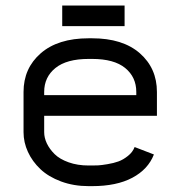

<svg xmlns="http://www.w3.org/2000/svg" viewBox="-20 -648 640 681"><path d="M136.7 -237.3V-179.2Q136.7 -159.2 146.2 -139.2Q155.8 -119.1 173.8 -101.3Q191.9 -83.5 223.4 -72.3Q254.9 -61 294.4 -61H306.6Q317.9 -61 328.6 -61.5Q339.4 -62 361.3 -65.7Q383.3 -69.3 400.1 -75.4Q417 -81.5 433.8 -95Q450.7 -108.4 457.5 -126.5L525.9 -100.1Q505.4 -47.4 449.5 -17.6Q393.6 12.2 306.6 12.2H294.4Q241.2 12.2 196.5 -4.4Q151.9 -21 123.3 -48.1Q94.7 -75.2 79.1 -109.1Q63.5 -143.1 63.5 -179.2V-321.8Q63.5 -405.8 124.5 -459Q185.5 -512.2 294.4 -512.2H306.6Q415.5 -512.2 476.1 -459Q536.6 -405.8 536.6 -321.8V-237.3ZM463.4 -310.5V-321.8Q463.4 -374.5 424.1 -406.7Q384.8 -439 306.6 -439H294.4Q216.3 -439 176.5 -406.7Q136.7 -374.5 136.7 -321.8V-310.5ZM200.7 -555.2V-628.4H421.9V-555.2Z"/></svg>

Font: Anka/Coder
Style: Regular
Weight: 400
Monospace: yes
Version: Version 001.100